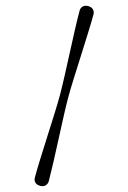

<svg xmlns="http://www.w3.org/2000/svg" viewBox="-100 -829 696 1044"><g transform="rotate(-10 248.0 -307.0)"><path d="M270 -297Q252.5 -259.5 228.8 -203Q205 -146.5 179.2 -83.8Q153.5 -21 129 36.8Q104.5 94.5 86 135Q78.5 149.5 65 154.2Q51.5 159 35 151.5Q18.5 143.5 13.2 130.2Q8 117 15 102Q34 61.5 62.5 5.8Q91 -50 122.5 -110Q154 -170 182 -224.5Q210 -279 227.5 -316.5Q245 -354.5 268.8 -411Q292.5 -467.5 318.5 -530.2Q344.5 -593 368.8 -650.8Q393 -708.5 412 -749Q419 -764 432.8 -768.5Q446.5 -773 463 -765.5Q479.5 -757.5 484.5 -744.2Q489.5 -731 483 -716Q464 -675.5 435.2 -619.8Q406.5 -564 375.2 -503.8Q344 -443.5 315.8 -389.2Q287.5 -335 270 -297Z"/></g></svg>

Font: Fraunces 9pt
Style: Regular
Weight: 400
Version: Version 1.000;[b76b70a41]